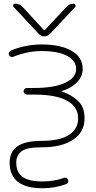

<svg xmlns="http://www.w3.org/2000/svg" viewBox="-20 -794 512 1021"><path d="M52.7 -756.8Q47.9 -761.7 50.8 -768.1Q53.7 -774.4 60.5 -774.4Q84 -774.4 100.6 -756.8L212.9 -634.8Q215.8 -631.8 218.8 -634.8L333 -756.8Q348.6 -774.4 372.1 -774.4Q377.9 -774.4 380.9 -768.1Q383.8 -761.7 379.9 -756.8L245.1 -613.3Q233.4 -600.6 215.8 -600.6Q198.2 -600.6 186.5 -613.3ZM201.2 -10.7Q119.1 -10.7 92.8 11.7Q66.4 34.2 66.4 70.3Q66.4 89.8 70.8 105Q75.2 120.1 88.4 136.2Q101.6 152.3 130.9 161.6Q160.2 170.9 206.1 170.9Q265.6 170.9 319.3 152.3Q335 146.5 341.8 162.1Q344.7 168.9 342.3 175.3Q339.8 181.6 333 184.6Q273.4 207 206.1 207Q31.2 207 31.2 70.3Q31.2 13.7 72.3 -15.6Q113.3 -44.9 201.2 -44.9Q296.9 -44.9 346.2 -76.2Q395.5 -107.4 395.5 -165Q395.5 -225.6 336.9 -258.3Q278.3 -291 162.1 -291H123Q116.2 -291 110.8 -296.4Q105.5 -301.8 105.5 -308.6Q105.5 -315.4 110.8 -320.8Q116.2 -326.2 123 -326.2H162.1Q267.6 -326.2 326.2 -353.5Q384.8 -380.9 384.8 -426.8Q384.8 -470.7 337.4 -496.6Q290 -522.5 201.2 -522.5Q126 -522.5 50.8 -492.2Q43.9 -489.3 37.1 -492.2Q30.3 -495.1 27.3 -502Q26.4 -504.9 26.4 -508.8Q26.4 -512.7 28.3 -515.6Q31.2 -522.5 38.1 -525.4Q117.2 -557.6 201.2 -557.6Q302.7 -557.6 361.3 -523.4Q419.9 -489.3 419.9 -426.8Q419.9 -385.7 384.8 -351.6Q356.4 -324.2 307.6 -309.6Q306.6 -309.6 306.6 -308.6Q306.6 -307.6 307.6 -307.6Q344.7 -295.9 373 -275.4Q411.1 -247.1 420.4 -220.7Q429.7 -194.3 429.7 -165Q429.7 -91.8 369.1 -51.3Q308.6 -10.7 201.2 -10.7Z"/></svg>

Font: Gen Jyuu Gothic ExtraLight
Style: Regular
Weight: 100
Designer: [Source Han Sans]
Ryoko NISHIZUKA  (kana & ideographs); Paul D. Hunt (Latin, Greek & Cyrillic); Wenlong ZHANG  (bopomofo
Version: Version 1.002.20150607